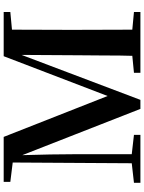

<svg xmlns="http://www.w3.org/2000/svg" viewBox="110 -892 782 1042"><g transform="rotate(-90 501.0 -371.0)"><path d="M30 0V-35L136 -47L140 -693L35 -706V-742H279L501 -178L717 -742H957V-706L861 -697Q860 -596 860 -395V-346Q860 -144 861 -44L957 -35V0H627V-35L719 -44Q721 -99 721 -207Q721 -291 722 -330L724 -645L480 0H431L180 -641Q185 -474 185 -366V-47L290 -35V0Z"/></g></svg>

Font: GenRyuMin TW B
Style: Regular
Weight: 700
Version: Version 1.501;PS 1;hotconv 16.6.51;makeotf.lib2.5.65220